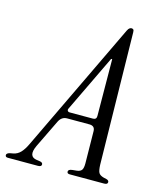

<svg xmlns="http://www.w3.org/2000/svg" viewBox="-184 -811 751 892"><g transform="rotate(15 191.5 -365.0)"><path d="M-62 0Q-74 0 -74 -10Q-74 -19 -58 -23L-42 -26Q-22 -30 -7.5 -45.5Q7 -61 20 -89L319 -714Q324 -724 329 -727Q334 -730 338 -730Q343 -730 346.5 -727Q350 -724 350 -714L361 -80Q362 -52 368 -41.5Q374 -31 393 -26L406 -23Q418 -20 418 -11Q418 0 401 0H236Q223 0 223 -10Q223 -21 243 -23L263 -25Q280 -27 286.5 -36Q293 -45 293 -67L291 -222Q291 -248 264 -248H157Q131 -248 118 -222L53 -88Q26 -31 71 -25L85 -23Q100 -21 100 -11Q100 0 83 0ZM161 -278H273Q290 -278 290 -295L288 -568H283L152 -295Q148 -288 151 -283Q154 -278 161 -278Z"/></g></svg>

Font: Instrument Serif
Style: Italic
Weight: 400
Italic angle: -13°
Designer: Rodrigo Fuenzalida
Foundry: fragTYPE
Version: Version 1.000; ttfautohint (v1.8.4.7-5d5b);gftools[0.9.27]